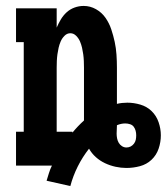

<svg xmlns="http://www.w3.org/2000/svg" viewBox="-20 -558 562 647"><path d="M217 69 137 51Q141 38 145 25Q149 12 155 0H34V-114H60V-416H34V-530H171V-465Q177 -479 185 -492.5Q193 -506 204.5 -516.5Q216 -527 231 -532.5Q246 -538 262 -538Q284 -538 303.5 -527Q323 -516 335.5 -498Q348 -480 355 -459Q362 -438 366.5 -417Q371 -396 372.5 -374Q374 -352 374 -330V-208Q382 -210 391 -211Q400 -212 409 -212Q431 -212 453 -205.5Q475 -199 491 -183.5Q507 -168 514.5 -146Q522 -124 522 -102Q522 -79 514.5 -57Q507 -35 490.5 -19.5Q474 -4 451.5 2Q429 8 406 8Q388 8 369.5 4Q351 0 334 -8Q317 -16 303 -28.5Q289 -41 280 -57Q258 -29 242 3Q226 35 217 69ZM224 -111Q233 -122 242.5 -132Q252 -142 263 -152V-330Q263 -341 262.5 -352.5Q262 -364 260.5 -375Q259 -386 256.5 -397Q254 -408 249.5 -418.5Q245 -429 236.5 -437.5Q228 -446 217 -446Q206 -446 197.5 -437.5Q189 -429 184.5 -418.5Q180 -408 177.5 -397Q175 -386 173.5 -375Q172 -364 171.5 -352.5Q171 -341 171 -330V-114H224ZM406 -61Q414 -61 420.5 -64.5Q427 -68 431.5 -74Q436 -80 437.5 -87Q439 -94 439 -102Q439 -102 439 -102Q439 -102 439 -102Q439 -102 439 -102Q439 -102 439 -102Q439 -110 437 -117.5Q435 -125 430.5 -131Q426 -137 418 -139.5Q410 -142 402 -142Q395 -142 388 -140.5Q381 -139 374 -136V-134Q374 -128 373.5 -121Q373 -114 373 -108Q373 -100 374.5 -92Q376 -84 380 -77Q384 -70 391 -65.5Q398 -61 406 -61Z"/></svg>

Font: Iosevka Slab Heavy
Style: Regular
Weight: 900
Monospace: yes
Designer: Belleve Invis
Foundry: Belleve Invis
Version: Version 11.1.0; ttfautohint (v1.8.3)